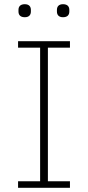

<svg xmlns="http://www.w3.org/2000/svg" viewBox="-20 -894 419 914"><path d="M98 -812C119 -812 127 -824 127 -839V-847C127 -862 119 -874 98 -874C76 -874 68 -862 68 -847V-839C68 -824 76 -812 98 -812ZM280 -812C302 -812 310 -824 310 -839V-847C310 -862 302 -874 280 -874C259 -874 251 -862 251 -847V-839C251 -824 259 -812 280 -812ZM313 0V-31H208V-667H313V-698H66V-667H171V-31H66V0Z"/></svg>

Font: IBM Plex Thai ExtraLight
Style: Regular
Weight: 200
Designer: Mike Abbink, Paul van der Laan, Pieter van Rosmalen, Ben Mitchell, Mark Frömberg
Foundry: Bold Monday
Version: Version 1.0